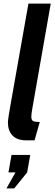

<svg xmlns="http://www.w3.org/2000/svg" viewBox="-20 -770 304 1067"><path d="M24 -89Q24 -107 38 -185L138 -750H262L161 -175Q154 -136 154 -123Q154 -102 164.5 -97Q175 -92 201 -92L172 10H127Q75 10 49.5 -17Q24 -44 24 -89ZM16 277 66 188H27L44 91H148L131 188L59 277Z"/></svg>

Font: Cabin
Style: Bold Italic
Weight: 700
Italic angle: -7°
Designer: Pablo Impallari
Foundry: Pablo Impallari. http://www.impallari.com Igino Marini. http://www.ikern.com
Version: Version 2.200